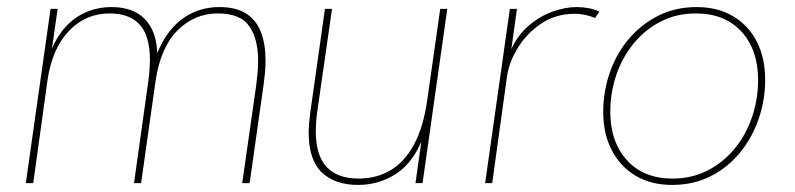

<svg xmlns="http://www.w3.org/2000/svg" viewBox="-20 -518 2247 543"><path d="M53 0 123 -493H143L125 -367L122 -368Q139 -413 165 -441.5Q191 -470 224.5 -484Q258 -498 295 -498Q337 -498 366 -482Q395 -466 410.5 -433.5Q426 -401 425 -349L418 -350Q436 -401 463 -433.5Q490 -466 525 -482Q560 -498 600 -498Q648 -498 676.5 -479.5Q705 -461 718 -427Q731 -393 731 -347Q731 -329 729.5 -314Q728 -299 726 -282L686 0H665L705 -280Q707 -297 708.5 -313Q710 -329 710 -346Q710 -408 685 -444Q660 -480 596 -480Q530 -480 482 -432Q434 -384 420 -289L379 0H359L400 -292Q402 -308 403 -323Q404 -338 404 -348Q404 -416 375.5 -448Q347 -480 290 -480Q222 -480 174.5 -430Q127 -380 114 -289L74 0Z M993 5Q927 5 890 -30.5Q853 -66 853 -143Q853 -153 854 -166.5Q855 -180 857 -196L899 -493H919L877 -201Q875 -187 874 -171.5Q873 -156 873 -148Q873 -78 904 -45.5Q935 -13 994 -13Q1045 -13 1084.5 -36.5Q1124 -60 1150.5 -108.5Q1177 -157 1188 -233L1225 -493H1245L1175 0H1155L1174 -134L1178 -133Q1150 -59 1101 -27Q1052 5 993 5Z M1352 0 1422 -493H1442L1424 -364L1420 -365Q1439 -413 1471.5 -442Q1504 -471 1541 -484.5Q1578 -498 1610 -498Q1627 -498 1644 -495Q1661 -492 1675 -485L1663 -467Q1652 -472 1636.5 -475.5Q1621 -479 1606 -479Q1552 -479 1511 -451.5Q1470 -424 1445 -383.5Q1420 -343 1414 -303L1372 0Z M1881 5Q1821 5 1777.5 -21Q1734 -47 1710 -93.5Q1686 -140 1686 -201Q1686 -259 1704.5 -312.5Q1723 -366 1758 -407.5Q1793 -449 1841.5 -473.5Q1890 -498 1950 -498Q2010 -498 2053.5 -472Q2097 -446 2120.5 -400Q2144 -354 2144 -292Q2144 -235 2125.5 -181.5Q2107 -128 2072.5 -86Q2038 -44 1989.5 -19.5Q1941 5 1881 5ZM1882 -13Q1937 -13 1981.5 -36Q2026 -59 2058 -98Q2090 -137 2107 -187.5Q2124 -238 2124 -292Q2124 -377 2077 -428.5Q2030 -480 1948 -480Q1893 -480 1848.5 -457Q1804 -434 1772 -395Q1740 -356 1723 -306Q1706 -256 1706 -202Q1706 -117 1753 -65Q1800 -13 1882 -13Z"/></svg>

Font: Hanken Grotesk Thin
Style: Italic
Weight: 250
Italic angle: -8°
Designer: Alfredo Marco Pradil
Foundry: Hanken Design Co.
Version: Version 3.013